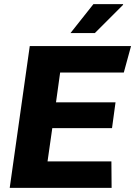

<svg xmlns="http://www.w3.org/2000/svg" viewBox="-20 -909 654 929"><path d="M27 0 124 -686H614L579 -558H271L251 -414H539L522 -289H233L210 -128H519L520 0ZM321 -749 432 -889H575L576 -886L439 -749Z"/></svg>

Font: Chivo Medium
Style: Bold Italic
Weight: 700
Italic angle: -8.05°
Version: Version 2.002